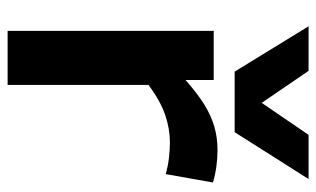

<svg xmlns="http://www.w3.org/2000/svg" viewBox="-183 -647 830 504"><g transform="rotate(90 232.0 -395.0)"><path d="M190 -541V-467Q225 -498 254 -516Q283 -534 312 -542.5Q341 -551 374 -551Q395 -551 417 -548Q439 -545 459 -539L437 -415Q416 -421 394.5 -423.5Q373 -426 353 -426Q318 -426 281.5 -413.5Q245 -401 203 -370V0H61V-541ZM450 -790 327 -596H168L49 -790H166L250 -667L334 -790Z"/></g></svg>

Font: Georama SemiExpanded SemiBold
Style: Regular
Weight: 600
Width: 6
Designer: Jean-Baptiste Levee
Foundry: Production Type
Version: Version 1.001